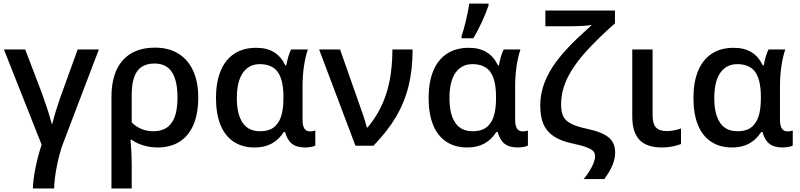

<svg xmlns="http://www.w3.org/2000/svg" viewBox="-20 -819 4495 1079"><path d="M213.9 -5.9 2 -541H121.6L217.8 -289.1Q237.3 -233.4 249 -197.5Q260.7 -161.6 270.5 -123.5H273.9Q290.5 -189.9 316.9 -265.6L416.5 -541H535.6L335.4 -15.6Q314.5 39.6 300 111.8Q285.6 184.1 284.2 240.2H165Q165 197.3 179 127.2Q192.9 57.1 213.9 -5.9Z M851.6 -551.3Q927.7 -551.3 982.2 -517.8Q1036.6 -484.4 1065.4 -421.4Q1094.2 -358.4 1094.2 -271.5Q1094.2 -181.6 1067.6 -118.7Q1041 -55.7 989.5 -22.9Q938 9.8 864.7 9.8Q825.2 9.8 786.9 -1.5Q748.5 -12.7 720.2 -33.2H713.4Q716.3 -2.4 718.3 34.9Q720.2 72.3 720.2 100.6V240.2H606.4V-274.9Q606.4 -408.7 669.7 -480Q732.9 -551.3 851.6 -551.3ZM936 -118.2Q977.5 -163.1 977.5 -271.5Q977.5 -387.7 930.7 -432.6Q899.9 -461.9 848.1 -461.9Q791.5 -461.9 759.8 -429.7Q720.2 -387.2 720.2 -286.1V-130.9Q771 -81.5 840.3 -81.5Q903.8 -81.5 936 -118.2Z M1193.8 -268.1Q1193.8 -357.9 1220.2 -421.1Q1246.6 -484.4 1297.1 -517.3Q1347.7 -550.3 1419.4 -550.3Q1479.5 -550.3 1519.3 -526.1Q1559.1 -502 1584 -451.2H1588.9Q1593.3 -477.1 1601.1 -503.2Q1608.9 -529.3 1616.2 -541H1710Q1695.8 -499.5 1688 -445.6Q1680.2 -391.6 1680.2 -332.5V-145Q1680.2 -80.6 1722.2 -80.6Q1739.3 -80.6 1752 -85.4V-1Q1745.6 3.4 1727.8 6.6Q1710 9.8 1695.3 9.8Q1647.5 9.8 1620.8 -11Q1594.2 -31.7 1582 -77.1H1574.7Q1545.9 -32.7 1505.6 -11.5Q1465.3 9.8 1411.6 9.8Q1341.8 9.8 1293 -22.7Q1244.1 -55.2 1219 -117.4Q1193.8 -179.7 1193.8 -268.1ZM1541.5 -127.9Q1572.3 -169.9 1572.8 -264.2V-275.4Q1572.8 -383.3 1531.2 -426.3Q1498.5 -458.5 1439.9 -458.5Q1389.2 -458.5 1356 -423.8Q1311 -375 1311 -268.6Q1311 -184.1 1338.4 -137.7Q1369.6 -81.5 1441.4 -81.5Q1476.6 -81.5 1501.2 -92.8Q1525.9 -104 1541.5 -127.9Z M1773.4 -541H1891.1L2021 -171.4Q2032.7 -137.2 2041.5 -102.5H2045.4Q2117.2 -187.5 2151.1 -293.5Q2185.1 -399.4 2185.1 -541H2298.8Q2298.8 -427.7 2275.9 -335Q2252.9 -242.2 2204.6 -160.9Q2156.2 -79.6 2078.6 0H1977.5Z M2388.7 -268.1Q2388.7 -357.9 2415 -421.1Q2441.4 -484.4 2491.9 -517.3Q2542.5 -550.3 2614.3 -550.3Q2674.3 -550.3 2714.1 -526.1Q2753.9 -502 2778.8 -451.2H2783.7Q2788.1 -477.1 2795.9 -503.2Q2803.7 -529.3 2811 -541H2904.8Q2890.6 -499.5 2882.8 -445.6Q2875 -391.6 2875 -332.5V-145Q2875 -80.6 2917 -80.6Q2934.1 -80.6 2946.8 -85.4V-1Q2940.4 3.4 2922.6 6.6Q2904.8 9.8 2890.1 9.8Q2842.3 9.8 2815.7 -11Q2789.1 -31.7 2776.9 -77.1H2769.5Q2740.7 -32.7 2700.4 -11.5Q2660.2 9.8 2606.4 9.8Q2536.6 9.8 2487.8 -22.7Q2439 -55.2 2413.8 -117.4Q2388.7 -179.7 2388.7 -268.1ZM2736.3 -127.9Q2767.1 -169.9 2767.6 -264.2V-275.4Q2767.6 -383.3 2726.1 -426.3Q2693.4 -458.5 2634.8 -458.5Q2584 -458.5 2550.8 -423.8Q2505.9 -375 2505.9 -268.6Q2505.9 -184.1 2533.2 -137.7Q2564.5 -81.5 2636.2 -81.5Q2671.4 -81.5 2696 -92.8Q2720.7 -104 2736.3 -127.9ZM2617.2 -798.8H2725.6V-788.6Q2710.9 -745.1 2688 -695.3Q2665 -645.5 2640.1 -604H2573.7V-615.7Q2585.9 -650.4 2598.6 -703.9Q2611.3 -757.3 2617.2 -798.8Z M3324.2 60.5Q3324.2 41 3313.2 29.5Q3302.2 18.1 3276.4 8.8Q3255.4 0 3201.7 -11.7L3199.2 -12.2Q3132.3 -25.9 3092 -53Q3051.8 -80.1 3033.2 -122.6Q3016.1 -165 3016.1 -226.6Q3016.1 -314 3059.6 -397.9Q3096.2 -470.7 3173.3 -552.2Q3213.9 -596.2 3306.2 -678.7Q3262.2 -671.4 3173.3 -671.4H3044.9V-759.8H3436V-688Q3331.5 -595.2 3268.3 -523.7Q3205.1 -452.1 3173.3 -389.6Q3133.3 -312.5 3133.3 -231.9Q3133.3 -192.9 3143.8 -168.9Q3154.3 -145 3178.2 -130.4Q3208.5 -109.9 3280.8 -94.7Q3351.1 -79.6 3386.2 -57.1Q3412.1 -40.5 3424.6 -17.6Q3437 5.4 3437 37.6Q3437 72.3 3422.4 108.2Q3407.7 144 3376 187.5H3260.3Q3289.6 151.4 3306.9 116.9Q3324.2 82.5 3324.2 60.5Z M3533.2 -163.6V-541H3647.5V-169.9Q3647.5 -123.5 3666.3 -103Q3685.1 -82.5 3726.1 -82.5Q3746.1 -82.5 3765.1 -85.9Q3784.2 -89.4 3807.1 -96.7V-9.8Q3786.1 -1 3757.8 4.4Q3729.5 9.8 3700.7 9.8Q3614.3 9.8 3573.7 -33Q3533.2 -75.7 3533.2 -163.6Z M3877 -268.1Q3877 -357.9 3903.3 -421.1Q3929.7 -484.4 3980.2 -517.3Q4030.8 -550.3 4102.5 -550.3Q4162.6 -550.3 4202.4 -526.1Q4242.2 -502 4267.1 -451.2H4272Q4276.4 -477.1 4284.2 -503.2Q4292 -529.3 4299.3 -541H4393.1Q4378.9 -499.5 4371.1 -445.6Q4363.3 -391.6 4363.3 -332.5V-145Q4363.3 -80.6 4405.3 -80.6Q4422.4 -80.6 4435.1 -85.4V-1Q4428.7 3.4 4410.9 6.6Q4393.1 9.8 4378.4 9.8Q4330.6 9.8 4304 -11Q4277.3 -31.7 4265.1 -77.1H4257.8Q4229 -32.7 4188.7 -11.5Q4148.4 9.8 4094.7 9.8Q4024.9 9.8 3976.1 -22.7Q3927.2 -55.2 3902.1 -117.4Q3877 -179.7 3877 -268.1ZM4224.6 -127.9Q4255.4 -169.9 4255.9 -264.2V-275.4Q4255.9 -383.3 4214.4 -426.3Q4181.6 -458.5 4123 -458.5Q4072.3 -458.5 4039.1 -423.8Q3994.1 -375 3994.1 -268.6Q3994.1 -184.1 4021.5 -137.7Q4052.7 -81.5 4124.5 -81.5Q4159.7 -81.5 4184.3 -92.8Q4209 -104 4224.6 -127.9Z"/></svg>

Font: Viking Open Sans Light
Style: Bold
Weight: 600
Foundry: Ascender Corporation
Version: Version 2.001